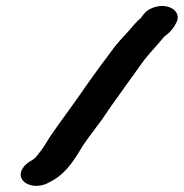

<svg xmlns="http://www.w3.org/2000/svg" viewBox="-20 -655 611 638"><path d="M145 -50 158 -57C205 -85 229 -128 258 -175C277 -203 299 -230 319 -258L349 -302C385 -352 423 -406 458 -454C475 -476 495 -497 513 -518C520 -526 525 -534 533 -539C549 -551 557 -563 565 -578C588 -618 536 -650 485 -628C465 -620 458 -609 448 -595C432 -582 424 -571 410 -555C391 -533 368 -511 351 -486C325 -452 295 -411 269 -374C230 -316 186 -259 147 -202C134 -181 122 -160 108 -144C102 -137 98 -130 90 -125L77 -117C63 -108 54 -97 50 -84C39 -44 100 -22 145 -50Z"/></svg>

Font: Blanket
Style: SikObl
Weight: 700
Foundry: Cannot Into Space Fonts
Version: Version 0.9